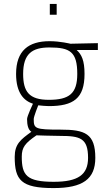

<svg xmlns="http://www.w3.org/2000/svg" viewBox="-20 -720 544 979"><path d="M253 239C402 239 466 193 466 85C466 -39 413 -59 289 -59C158 -59 152 -64 152 -113C152 -126 175 -183 175 -183C187 -181 221 -179 229 -179C354 -179 411 -218 411 -343C411 -412 396 -442 371 -465H479V-500L339 -497C339 -497 287 -510 233 -510C126 -510 62 -462 62 -343C62 -246 102 -206 148 -191C148 -191 118 -128 118 -113C118 -82 124 -58 140 -48C86 -9 55 14 55 80C55 198 87 239 253 239ZM287 -27C388 -27 429 -16 429 85C429 171 378 207 254 207C116 207 91 174 91 79C91 31 108 10 166 -30C166 -30 246 -27 287 -27ZM229 -211C128 -211 98 -253 98 -343C98 -446 144 -478 232 -478C337 -478 374 -456 374 -343C374 -243 333 -211 229 -211ZM234 -645H269V-700H234Z"/></svg>

Font: TitilliumText22L
Style: 1 wt
Weight: 100
Designer: Campivisivi
Foundry: Campivisivi
Version: 1.000